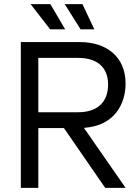

<svg xmlns="http://www.w3.org/2000/svg" viewBox="-20 -902 671 922"><path d="M80 0H164V-287H287L485 0H583L383 -288C532 -298 583 -405 583 -501C583 -629 492 -700 363 -700H80ZM127 -882 221 -761H293L222 -882ZM164 -363V-624H355C448 -624 499 -578 499 -496C499 -410 446 -363 355 -363ZM291 -882 367 -761H433L376 -882Z"/></svg>

Font: Meta Space
Style: Regular
Weight: 400
Designer: Meta Pool / Florian Karsten
Foundry: Meta Pool / Florian Karsten
Version: Version 2.000;Glyphs 3.1.1 (3137)